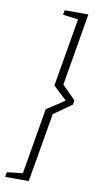

<svg xmlns="http://www.w3.org/2000/svg" viewBox="-114 -715 433 863"><g transform="rotate(10 102.0 -284.0)"><path d="M-21 86 51 78 102 -223 184 -277 122 -335 175 -646 105 -655 109 -676H217L161 -346L222 -285L219 -265L137 -207L83 108H-25Z"/></g></svg>

Font: Grenze ExtraLight
Style: Italic
Weight: 275
Italic angle: -10°
Designer: Renata Polastri
Foundry: Omnibus-Type
Version: Version 1.002; ttfautohint (v1.8)